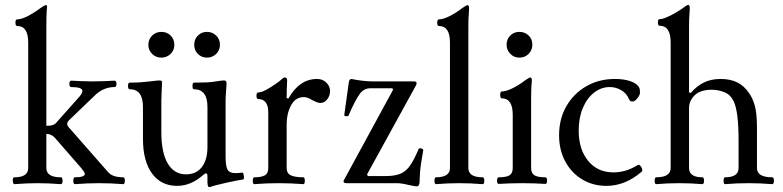

<svg xmlns="http://www.w3.org/2000/svg" viewBox="-20 -747 3192 783"><path d="M39 4Q35 4 33 -3Q31 -10 32.5 -17Q34 -24 39 -24Q95 -24 95 -62V-574Q95 -641 50 -641Q43 -641 43 -654.5Q43 -668 50 -668Q67 -668 92.5 -681Q118 -694 145 -714Q162 -726 166 -726Q172 -726 172 -721Q170 -699 169.5 -679Q169 -659 169 -637V-234Q186 -234 194 -236.5Q202 -239 208 -245L304 -353Q316 -367 316 -376Q316 -392 270 -392Q263 -392 263 -405Q263 -418 270 -418Q296 -417 314.5 -416Q333 -415 358 -415Q384 -415 402.5 -416Q421 -417 447 -418Q455 -418 455 -405Q455 -392 447 -392Q403 -392 368 -359L264 -259Q254 -250 254 -242Q254 -234 263 -225L420 -46Q438 -24 482 -24Q487 -24 488.5 -17Q490 -10 488.5 -3Q487 4 482 4Q453 2 433 1Q413 0 384 0Q355 0 335.5 1Q316 2 286 4Q281 4 279.5 -3Q278 -10 279.5 -17Q281 -24 286 -24Q326 -24 326 -38Q326 -44 311 -62L203 -186Q188 -201 169 -201V-62Q169 -24 228 -24Q233 -24 234.5 -17Q236 -10 234.5 -3Q233 4 228 4Q197 2 178 1Q159 0 133 0Q108 0 89 1Q70 2 39 4Z M833 16Q826 16 826 -6V-28Q826 -40 820 -40Q815 -40 807 -32Q758 11 702 11Q637 11 600 -39.5Q563 -90 563 -181V-311Q563 -383 509 -383Q502 -383 502 -396.5Q502 -410 509 -410Q535 -410 555 -411.5Q575 -413 591 -415Q607 -417 617 -418Q627 -419 631 -419Q641 -419 641 -411Q640 -386 639 -368.5Q638 -351 638 -338V-207Q638 -125 664 -80.5Q690 -36 739 -36Q780 -36 803 -65.5Q826 -95 826 -147V-311Q826 -383 771 -383Q765 -383 765 -396.5Q765 -410 771 -410Q801 -410 823.5 -411Q846 -412 860 -415Q885 -419 894 -419Q904 -419 904 -406Q903 -384 901.5 -367.5Q900 -351 900 -338V-111Q900 -69 908 -55Q916 -41 940 -41Q947 -41 953 -41.5Q959 -42 966 -43Q971 -44 973 -37Q975 -30 975 -23Q975 -16 971 -15Q964 -14 947 -11Q930 -8 904 -2Q878 4 864 7.5Q850 11 839 15Q837 16 833 16ZM638 -512Q616 -512 600.5 -527Q585 -542 585 -564Q585 -587 600.5 -602Q616 -617 638 -617Q661 -617 676 -602Q691 -587 691 -564Q691 -542 675.5 -527Q660 -512 638 -512ZM824 -512Q802 -512 787 -527Q772 -542 772 -564Q772 -587 787 -602Q802 -617 824 -617Q846 -617 861.5 -602Q877 -587 877 -564Q877 -542 861.5 -527Q846 -512 824 -512Z M1017 4Q1013 4 1011.5 -3Q1010 -10 1011.5 -17Q1013 -24 1017 -24Q1046 -24 1060 -32Q1074 -40 1074 -62V-288Q1074 -343 1033 -343Q1026 -343 1026 -356.5Q1026 -370 1033 -370Q1046 -370 1066 -381Q1086 -392 1104.5 -405Q1123 -418 1129 -424Q1136 -431 1142 -431Q1151 -431 1151 -419Q1150 -401 1149.5 -383Q1149 -365 1149 -347L1156 -345Q1201 -425 1273 -425Q1296 -425 1311 -410Q1326 -395 1326 -376Q1326 -357 1314.5 -342Q1303 -327 1286 -327Q1276 -327 1253 -339Q1242 -346 1233.5 -348.5Q1225 -351 1219 -351Q1185 -351 1167 -317.5Q1149 -284 1149 -241V-62Q1149 -40 1166 -32Q1183 -24 1217 -24Q1221 -24 1222.5 -17Q1224 -10 1222.5 -3Q1221 4 1217 4Q1192 2 1167 1Q1142 0 1116 0Q1091 0 1066.5 1Q1042 2 1017 4Z M1678 13Q1674 13 1645 7Q1617 0 1598 0H1393Q1381 0 1381 -7Q1381 -12 1385 -17L1583 -381L1580 -387H1490Q1464 -387 1447 -364Q1439 -353 1427 -330.5Q1415 -308 1401 -275Q1400 -272 1391.5 -273Q1383 -274 1384 -278L1402 -408Q1404 -425 1413 -425Q1437 -420 1460 -417.5Q1483 -415 1501 -415H1668Q1679 -415 1679 -408Q1679 -404 1676 -398L1477 -36L1480 -29H1553Q1591 -29 1614 -39Q1637 -49 1653.5 -73.5Q1670 -98 1687 -139Q1689 -144 1698 -141.5Q1707 -139 1706 -134Q1695 -74 1693 -44Q1691 -14 1691 -5Q1691 13 1678 13Z M1758 4Q1754 4 1752.5 -3Q1751 -10 1752.5 -17Q1754 -24 1758 -24Q1815 -24 1815 -62V-574Q1815 -641 1770 -641Q1763 -641 1763 -654.5Q1763 -668 1770 -668Q1787 -668 1813 -681Q1839 -694 1865 -714Q1882 -726 1887 -726Q1893 -726 1893 -712Q1891 -687 1890.5 -669Q1890 -651 1890 -637V-62Q1890 -24 1948 -24Q1953 -24 1954.5 -17Q1956 -10 1954.5 -3Q1953 4 1948 4Q1924 2 1900 1Q1876 0 1853 0Q1829 0 1805.5 1Q1782 2 1758 4Z M2098 -512Q2076 -512 2061 -527.5Q2046 -543 2046 -565Q2046 -587 2061 -602Q2076 -617 2098 -617Q2120 -617 2135.5 -602.5Q2151 -588 2151 -565Q2151 -543 2136 -527.5Q2121 -512 2098 -512ZM2014 3Q2007 3 2007 -10.5Q2007 -24 2014 -24Q2046 -24 2058.5 -32.5Q2071 -41 2071 -62V-279Q2071 -346 2026 -346Q2022 -346 2020.5 -353Q2019 -360 2020.5 -367Q2022 -374 2026 -374Q2043 -374 2069 -386.5Q2095 -399 2121 -419Q2138 -431 2143 -431Q2149 -431 2149 -417Q2147 -399 2146.5 -380Q2146 -361 2146 -342V-62Q2146 -41 2159 -32.5Q2172 -24 2204 -24Q2211 -24 2211 -10.5Q2211 3 2204 3Q2156 0 2109 0Q2062 0 2014 3Z M2453 11Q2398 11 2354 -15.5Q2310 -42 2285 -89Q2260 -136 2260 -195Q2260 -262 2289.5 -313.5Q2319 -365 2370.5 -395Q2422 -425 2488 -425Q2525 -425 2552 -415.5Q2579 -406 2587 -389Q2590 -383 2590 -369Q2590 -360 2579.5 -346.5Q2569 -333 2560 -333Q2556 -333 2552 -334.5Q2548 -336 2545 -343Q2535 -367 2513 -379.5Q2491 -392 2467 -392Q2432 -392 2403 -369.5Q2374 -347 2357 -307Q2340 -267 2340 -214Q2340 -138 2378.5 -91Q2417 -44 2482 -44Q2506 -44 2530.5 -51Q2555 -58 2581 -74Q2586 -77 2591 -71.5Q2596 -66 2598.5 -58.5Q2601 -51 2597 -47Q2530 11 2453 11Z M2656 4Q2652 4 2650.5 -3Q2649 -10 2650.5 -17Q2652 -24 2656 -24Q2715 -24 2715 -62V-574Q2715 -642 2670 -642Q2663 -642 2663 -655.5Q2663 -669 2670 -669Q2682 -669 2701 -677.5Q2720 -686 2738.5 -697Q2757 -708 2765 -714Q2781 -727 2787 -727Q2793 -727 2793 -713Q2791 -688 2790.5 -670Q2790 -652 2790 -638V-370L2797 -368Q2821 -396 2850.5 -410.5Q2880 -425 2919 -425Q2957 -425 2985.5 -411.5Q3014 -398 3035 -367Q3050 -346 3058.5 -315Q3067 -284 3067 -224V-62Q3067 -24 3129 -24Q3134 -24 3135.5 -17Q3137 -10 3135.5 -3Q3134 4 3129 4Q3105 2 3081 1Q3057 0 3033 0Q3009 0 2985 1Q2961 2 2937 4Q2933 4 2931.5 -3Q2930 -10 2931.5 -17Q2933 -24 2937 -24Q2992 -24 2992 -62V-173Q2992 -234 2987 -273.5Q2982 -313 2972 -334Q2959 -361 2934 -371Q2909 -381 2883 -381Q2836 -381 2813 -358.5Q2790 -336 2790 -307V-62Q2790 -24 2844 -24Q2849 -24 2850.5 -17Q2852 -10 2850.5 -3Q2849 4 2844 4Q2821 2 2797.5 1Q2774 0 2750 0Q2727 0 2703 1Q2679 2 2656 4Z"/></svg>

Font: Junicode
Style: Regular
Weight: 400
Designer: Peter S. Baker
Version: Version 2.100; ttfautohint (v1.8.4)